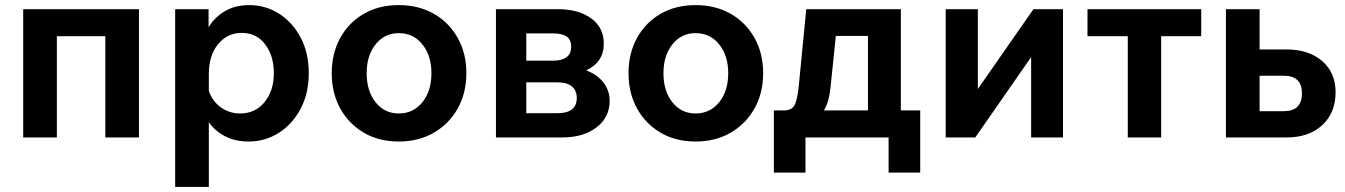

<svg xmlns="http://www.w3.org/2000/svg" viewBox="-20 -539 5273 753"><path d="M71 0V-503H525V0H393V-397H203V0Z M799 194H667V-503H798V-432Q822 -472 862.5 -495.5Q903 -519 957 -519Q1022 -519 1075 -485Q1128 -451 1159.5 -391Q1191 -331 1191 -252Q1191 -173 1159 -112.5Q1127 -52 1073.5 -18Q1020 16 955 16Q903 16 863 -4.5Q823 -25 799 -60ZM799 -248V-183Q812 -143 845.5 -118.5Q879 -94 922 -94Q981 -94 1017.5 -138.5Q1054 -183 1054 -252Q1054 -320 1020 -365Q986 -410 928 -410Q872 -410 835.5 -366Q799 -322 799 -248Z M1544 16Q1466 16 1407 -18.5Q1348 -53 1314.5 -113.5Q1281 -174 1281 -252Q1281 -330 1314.5 -390.5Q1348 -451 1407 -485Q1466 -519 1544 -519Q1622 -519 1681.5 -485Q1741 -451 1775 -390.5Q1809 -330 1809 -252Q1809 -174 1775 -113.5Q1741 -53 1681.5 -18.5Q1622 16 1544 16ZM1544 -94Q1601 -94 1636.5 -138Q1672 -182 1672 -252Q1672 -321 1636.5 -365Q1601 -409 1544 -409Q1488 -409 1453 -365Q1418 -321 1418 -252Q1418 -182 1453 -138Q1488 -94 1544 -94Z M1925 0V-503H2168Q2249 -503 2298.5 -467Q2348 -431 2348 -368Q2348 -295 2279 -263Q2322 -247 2346.5 -215.5Q2371 -184 2371 -143Q2371 -79 2319.5 -39.5Q2268 0 2186 0ZM2149 -408H2044V-301H2149Q2182 -301 2201 -314Q2220 -327 2220 -355Q2220 -384 2202 -396Q2184 -408 2149 -408ZM2166 -216H2044V-95H2166Q2242 -95 2242 -155Q2242 -184 2223 -200Q2204 -216 2166 -216Z M2708 16Q2630 16 2571 -18.5Q2512 -53 2478.5 -113.5Q2445 -174 2445 -252Q2445 -330 2478.5 -390.5Q2512 -451 2571 -485Q2630 -519 2708 -519Q2786 -519 2845.5 -485Q2905 -451 2939 -390.5Q2973 -330 2973 -252Q2973 -174 2939 -113.5Q2905 -53 2845.5 -18.5Q2786 16 2708 16ZM2708 -94Q2765 -94 2800.5 -138Q2836 -182 2836 -252Q2836 -321 2800.5 -365Q2765 -409 2708 -409Q2652 -409 2617 -365Q2582 -321 2582 -252Q2582 -182 2617 -138Q2652 -94 2708 -94Z M3015 138V-106H3056Q3084 -106 3095.5 -125.5Q3107 -145 3113 -205L3142 -503H3513V-106H3589V138H3465V0H3139V138ZM3237 -194Q3230 -134 3211 -106H3384V-398H3258Z M3689 0V-503H3815V-190L4033 -503H4149V0H4024V-315L3805 0Z M4403 0V-397H4245V-503H4691V-397H4534V0Z M4788 0V-503H4920V-345H5026Q5113 -345 5165.5 -299.5Q5218 -254 5218 -177Q5218 -97 5166 -48.5Q5114 0 5026 0ZM5015 -242H4920V-103H5015Q5086 -103 5086 -173Q5086 -242 5015 -242Z"/></svg>

Font: Wix Madefor Text
Style: Bold
Weight: 700
Designer: Dalton Maag Ltd
Foundry: Dalton Maag Ltd
Version: Version 3.100